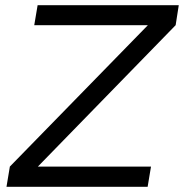

<svg xmlns="http://www.w3.org/2000/svg" viewBox="-20 -720 709 740"><path d="M550 -623H112L125 -700H669L657 -623L126 -78H562L549 0H5L18 -78Z"/></svg>

Font: Oak Sans
Style: Italic
Weight: 400
Italic angle: -9.49998°
Foundry: Erik Kennedy, Walven
Version: Version 1.000